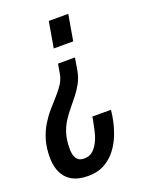

<svg xmlns="http://www.w3.org/2000/svg" viewBox="-141 -599 662 843"><g transform="rotate(-20 189.5 -177.5)"><path d="M124 172Q86 172 60.5 161Q35 150 20 131Q5 112 -1.5 88Q-8 64 -8 39Q-8 -8 3 -44Q14 -80 31.5 -108.5Q49 -137 69.5 -160.5Q90 -184 109 -205Q128 -226 141.5 -247Q155 -268 159 -291L167 -337H246L236 -277Q230 -247 217 -223Q204 -199 187.5 -178Q171 -157 153.5 -136Q136 -115 120.5 -91Q105 -67 96 -37.5Q87 -8 87 31Q87 52 92 66Q97 80 107 87Q117 94 133 94Q156 94 171 82Q186 70 197 50Q208 30 214 6.5Q220 -17 224 -39Q226 -46 227 -53Q228 -60 229 -67H316Q314 -42 307 -11Q300 20 286.5 52.5Q273 85 251 112Q229 139 198 155.5Q167 172 124 172ZM172 -406 193 -527H284L263 -406Z"/></g></svg>

Font: Archivo ExtraCondensed Medium
Style: Italic
Weight: 500
Width: 2
Italic angle: -10°
Designer: Hector Gatti
Foundry: Omnibus-Type
Version: Version 2.001